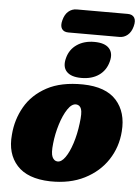

<svg xmlns="http://www.w3.org/2000/svg" viewBox="-58 -883 685 941"><g transform="rotate(5 285.0 -412.5)"><path d="M344 -474.5Q456.5 -472.5 508.5 -414.5Q560.5 -356.5 553 -261.5Q547.5 -184 506.2 -121.2Q465 -58.5 393 -22Q321 14.5 223.5 12.5Q112.5 9.5 60.8 -47.8Q9 -105 18 -199Q23.5 -273.5 59.8 -336.8Q96 -400 166.2 -438Q236.5 -476 344 -474.5ZM251.5 -87.5Q271 -86.5 289.8 -113Q308.5 -139.5 323 -184.5Q337.5 -229.5 344 -283Q351 -335 344.2 -353.8Q337.5 -372.5 319.5 -374Q297.5 -375.5 277.2 -345.2Q257 -315 242.5 -268.2Q228 -221.5 223 -173.5Q217.5 -125.5 226.2 -107Q235 -88.5 251.5 -87.5ZM332.5 -505.5Q282 -505.5 259.8 -529.2Q237.5 -553 249.5 -597Q260.5 -639 295.5 -663Q330.5 -687 381 -687Q432.5 -687 454.2 -663Q476 -639 464.5 -597Q453 -553.5 418.5 -529.5Q384 -505.5 332.5 -505.5ZM215.5 -779.5Q223 -808.5 240.5 -823.2Q258 -838 281 -838H532Q555 -838 564.5 -823Q574 -808 566.5 -780Q559 -751.5 541.5 -736.8Q524 -722 501 -722H250Q227 -722 217.5 -737Q208 -752 215.5 -779.5Z"/></g></svg>

Font: Fraunces 72pt SuperSoft Black
Style: Italic
Weight: 900
Italic angle: -16°
Version: Version 1.000;[b76b70a41]